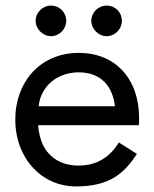

<svg xmlns="http://www.w3.org/2000/svg" viewBox="-20 -660 555 690"><path d="M308 -585C308 -556 334 -530 363 -530C394 -530 418 -556 418 -585C418 -616 394 -640 363 -640C334 -640 308 -616 308 -585ZM108 -585C108 -556 134 -530 163 -530C194 -530 218 -556 218 -585C218 -616 194 -640 163 -640C134 -640 108 -616 108 -585ZM407 -148C377 -98 330 -65 263 -65C203 -65 158 -91 134 -140C125 -160 119 -183 117 -210H479C480 -218 480 -226 480 -234C480 -379 393 -470 263 -470C144 -470 59 -393 39 -279C36 -263 35 -247 35 -230C35 -92 129 10 253 10C373 10 426 -36 472 -107ZM119 -278C121 -299 127 -318 138 -335C163 -376 210 -400 263 -400C343 -400 385 -350 393 -278Z"/></svg>

Font: Jost
Style: Regular
Weight: 400
Version: Version 3.710